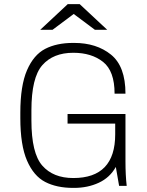

<svg xmlns="http://www.w3.org/2000/svg" viewBox="-20 -905 717 935"><path d="M591 -449H538Q538 -559 482 -603.5Q426 -648 337 -648Q239 -648 186 -587.5Q133 -527 133 -368V-318Q133 -159 186 -98.5Q239 -38 337 -38Q541 -38 541 -251V-303H309V-350H591V-119Q591 -52 597 0H560L544 -92Q515 -40 461 -15Q407 10 341 10H336Q256 10 200 -19Q144 -48 111.5 -123Q79 -198 79 -330V-356Q79 -488 111.5 -563Q144 -638 200 -667Q256 -696 336 -696H341Q450 -696 520.5 -639Q591 -582 591 -449ZM339 -837 236 -760H176L310 -885H368L502 -760H442Z"/></svg>

Font: Chivo Thin
Style: Regular
Weight: 100
Designer: Hector Gatti
Foundry: Omnibus-Type
Version: Version 1.007